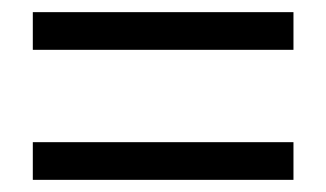

<svg xmlns="http://www.w3.org/2000/svg" viewBox="-20 -488 537 316"><path d="M34 -406V-468H463V-406ZM34 -192V-254H463V-192Z"/></svg>

Font: Source Sans 3
Style: Regular
Weight: 400
Designer: Paul D. Hunt
Foundry: Adobe
Version: Version 3.046;hotconv 1.0.118;makeotfexe 2.5.65603